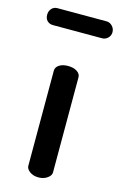

<svg xmlns="http://www.w3.org/2000/svg" viewBox="-140 -741 497 789"><g transform="rotate(15 108.0 -346.0)"><path d="M3 -692H212Q226 -692 236.5 -681Q247 -670 247 -655Q247 -640 236.5 -630Q226 -620 212 -620H3Q-12 -620 -21.5 -629.5Q-31 -639 -31 -655Q-31 -671 -21.5 -681.5Q-12 -692 3 -692ZM55 -35V-440Q55 -455 69.5 -464.5Q84 -474 107 -474Q130 -474 145 -464.5Q160 -455 160 -440V-35Q160 -22 144.5 -11Q129 0 107 0Q85 0 70 -11Q55 -22 55 -35Z"/></g></svg>

Font: TerminalDosisSemiBold
Style: Bold
Weight: 600
Designer: EdgarTolentino, PabloImpallari, IginoMarini
Foundry: EdgarTolentino, PabloImpallari, IginoMarini
Version: Version 1.006